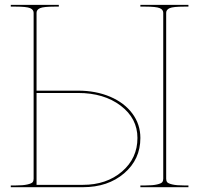

<svg xmlns="http://www.w3.org/2000/svg" viewBox="-20 -780 830 800"><path d="M24.9 0V-7.3H44.9Q77.1 -7.3 94.5 -11.5Q111.8 -15.6 116 -21Q120.1 -26.4 120.1 -35.2V-726.6Q120.1 -739.7 105.5 -746.1Q90.8 -752.4 44.9 -752.4H24.9V-759.8H225.1V-752.4H207.5Q161.6 -752.4 147 -746.1Q132.3 -739.7 132.3 -726.6V-402.3H305.2Q379.4 -402.3 439 -377Q498.5 -351.6 531.7 -306.6Q564.9 -261.7 564.9 -205.1Q564.9 -115.7 497.3 -57.9Q429.7 0 325.2 0ZM132.3 -9.8H325.2Q423.8 -9.8 488.3 -65.2Q552.7 -120.6 552.7 -205.1Q552.7 -286.6 482.9 -339.6Q413.1 -392.6 305.2 -392.6H132.3ZM564.9 0V-7.3H585Q617.2 -7.3 634.5 -11.5Q651.9 -15.6 656 -21Q660.2 -26.4 660.2 -35.2V-726.6Q660.2 -739.7 645.5 -746.1Q630.9 -752.4 585 -752.4H564.9V-759.8H765.1V-752.4H747.6Q701.7 -752.4 687 -746.1Q672.4 -739.7 672.4 -726.6V-35.2Q672.4 -26.4 676.5 -21Q680.7 -15.6 698 -11.5Q715.3 -7.3 747.6 -7.3H765.1V0Z"/></svg>

Font: Znikomit
Style: Regular
Weight: 100
Designer: gluk
Foundry: gluk
Version: Version 0.53